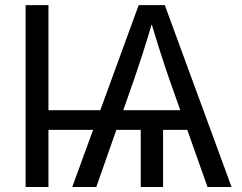

<svg xmlns="http://www.w3.org/2000/svg" viewBox="-20 -748 966 768"><path d="M173.8 -727.5V0H82.5V-727.5ZM632.3 -268.1V0H543V-268.1ZM269 0 534.7 -727.5H639.2L906.2 0H810.1L656.2 -434.1Q642.6 -473.1 623.5 -532.5Q604.5 -591.8 576.7 -684.1H596.7Q569.3 -591.3 550.3 -532.2Q531.2 -473.1 517.6 -434.1L365.2 0ZM131.3 -228.5V-307.1H771.5V-228.5Z"/></svg>

Font: Inter 20pt
Style: Regular
Weight: 400
Version: Version 4.001;git-66647c0bb